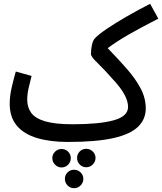

<svg xmlns="http://www.w3.org/2000/svg" viewBox="-20 -725 852 1009"><path d="M337 21Q244 21 175 0.5Q106 -20 68.5 -64.5Q31 -109 31 -180Q31 -220 41.5 -265.5Q52 -311 63 -349L146 -326Q140 -303 131.5 -267Q123 -231 123 -201Q123 -161 144 -132Q165 -103 217 -87.5Q269 -72 363 -72Q503 -72 578 -93Q653 -114 653 -163Q653 -193 634 -228Q615 -263 579 -302Q527 -361 492.5 -394Q458 -427 458 -441Q458 -464 463 -488.5Q468 -513 480 -525Q499 -545 543.5 -575Q588 -605 647 -639Q706 -673 769 -705L812 -627Q718 -579 655.5 -543Q593 -507 546 -472Q600 -416 645.5 -364.5Q691 -313 718.5 -261.5Q746 -210 746 -155Q746 -98 705 -58.5Q664 -19 574.5 1Q485 21 337 21ZM433 57Q453 57 467.5 71Q482 85 482 105Q482 125 467.5 139.5Q453 154 433 154Q413 154 399 139.5Q385 125 385 105Q385 85 399 71Q413 57 433 57ZM303 58Q324 58 338 72Q352 86 352 106Q352 126 338 140.5Q324 155 303 155Q284 155 269.5 140.5Q255 126 255 106Q255 86 269.5 72Q284 58 303 58ZM369 167Q389 167 403.5 181Q418 195 418 215Q418 235 403.5 249.5Q389 264 369 264Q349 264 335 249.5Q321 235 321 215Q321 195 335 181Q349 167 369 167Z"/></svg>

Font: Noto Sans Arabic UI Cn Md
Style: Regular
Weight: 500
Width: 3
Designer: Monotype Design Team, Nadine Chahine and Nizar Qandah
Foundry: Monotype Imaging Inc.
Version: Version 2.010; ttfautohint (v1.8.4.7-5d5b)